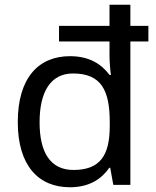

<svg xmlns="http://www.w3.org/2000/svg" viewBox="-20 -780 657 810"><path d="M275 10C358 10 409 -26 441 -72H445L458 0H530V-605H606V-671H530V-760H442V-671H229V-605H442V-544C442 -523 445 -481 448 -464H442C409 -508 359 -543 275 -543C143 -543 55 -452 55 -265C55 -83 141 10 275 10ZM290 -63C193 -63 147 -136 147 -264C147 -392 193 -470 288 -470C407 -470 443 -399 443 -265V-248C443 -124 402 -63 290 -63Z"/></svg>

Font: Noto Sans Sunuwar
Style: Regular
Weight: 400
Designer: Anshuman Pandey
Foundry: Jamra Patel LLC
Version: Version 1.000